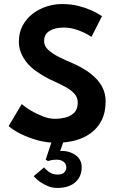

<svg xmlns="http://www.w3.org/2000/svg" viewBox="-20 -692 560 947"><path d="M260.5 12Q206 12 162.5 -1Q73 -27 22.5 -70L87 -178.5Q132 -141 193 -117.5Q222 -106 252 -106Q276.5 -106 302.2 -112.2Q328 -118.5 345.8 -135.8Q363.5 -153 363.5 -186Q363.5 -209 350.2 -225.8Q337 -242.5 314.5 -256.5Q287.5 -272.5 253 -288Q199.5 -311 151 -346Q114 -374.5 93.5 -410.5Q73 -446.5 73 -486.5Q73 -531 91.5 -565.5Q110 -600 140.8 -623.8Q171.5 -647.5 209.2 -659.8Q247 -672 285 -672Q330 -672 366 -663Q434.5 -645.5 483 -612L431 -510Q396 -534.5 346.5 -549Q321.5 -556 294.5 -556Q251 -556 224.2 -539.5Q197.5 -523 197.5 -489Q197.5 -465 217.8 -446.2Q238 -427.5 270.2 -411.2Q302.5 -395 340.5 -379Q406.5 -350.5 448.5 -310Q501 -259.5 501 -193Q501 -138 481.5 -99.2Q462 -60.5 428.5 -35.8Q395 -11 351.8 0.5Q308.5 12 260.5 12ZM263 235Q237.5 235 216.5 226Q174.5 209 146 177L197.5 133.5Q227 169 263 169Q287 169 297 158.5Q307 148 307 134Q307 124 303 116.5Q289.5 95.5 259.5 95.5Q249 95.5 241.8 96.5Q234.5 97.5 228 99Q221.5 100.5 217 102.5L205.5 95L244 -21L296.5 -4L277 53L286 52.5Q299 52.5 313 55.5Q332 60 347.8 69.8Q363.5 79.5 373.2 95Q383 110.5 383 132.5Q383 177 353.5 205Q321.5 235 263 235Z"/></svg>

Font: Lucymar Sans SemiBold
Style: Regular
Weight: 600
Foundry: The League of Moveable Type (original font) / Main changes by Cristiano Sobral with portions from Mirco Monsees
Version: Version 2.001;August 30, 2020;FontCreator 13.0.0.2681 64-bit